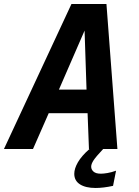

<svg xmlns="http://www.w3.org/2000/svg" viewBox="-75 -749 697 965"><path d="M383.3 88.9Q383.3 103 395 113.5Q406.7 124 432.1 124Q445.3 124 465.3 120.6Q485.4 117.2 508.3 108.9L493.2 185.1Q469.2 190.4 446.8 193.1Q424.3 195.8 405.8 195.8Q355.5 195.8 326.9 177.5Q298.3 159.2 298.3 124.5Q298.3 98.1 316.7 66.4Q335 34.7 374.5 0H372.1L365.2 -180.2H169.9L90.8 0H-55.2L284.2 -729H460L515.1 0H443.4Q406.7 39.1 395 57.1Q389.2 66.4 386.2 74Q383.3 81.5 383.3 88.9ZM359.9 -298.8 350.1 -595.2 221.2 -298.8Z"/></svg>

Font: Hack
Style: Bold Italic
Weight: 700
Italic angle: -11°
Monospace: yes
Designer: Christopher Simpkins
Foundry: Christopher Simpkins
Version: Version 2.017; ttfautohint (v1.4.1) -l 4 -r 80 -G 350 -x 0 -